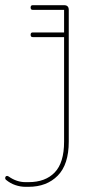

<svg xmlns="http://www.w3.org/2000/svg" viewBox="-62 -523 329 740"><path d="M64 -380Q56 -380 56 -389Q56 -398 64 -398H185V-485H64Q56 -485 56 -494Q56 -503 64 -503H185Q203 -503 203 -485V23Q203 111 160.5 154Q118 197 48 197H36Q17 197 -2.5 190.5Q-22 184 -39 170Q-42 167 -42 164Q-42 155 -34 155Q-33 155 -29 157Q2 179 36 179H48Q113 179 149 141.5Q185 104 185 23V-380Z"/></svg>

Font: Libertine Sup Thin
Style: Regular
Weight: 100
Designer: Bastien Sozeau
Foundry: NBR — Bastien Sozeau
Version: Version 2.003; ttfautohint (v1.8.4.7-5d5b);gftools[0.9.33]